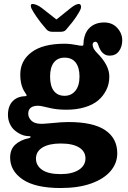

<svg xmlns="http://www.w3.org/2000/svg" viewBox="-20 -702 645 966"><path d="M31 91Q31 50 56.5 26Q82 2 126 -7Q134 -9 134 -13Q134 -17 126 -17Q88 -17 53 -47Q38 -60 29 -80.5Q20 -101 20 -124Q20 -171 47 -196Q59 -207 74.5 -212.5Q90 -218 106 -218Q119 -218 111 -229Q110 -231 105 -238Q100 -245 95 -256Q82 -285 82 -327Q82 -397 139 -439.5Q196 -482 305 -482Q334 -482 369 -475Q381 -472 390 -472H393Q397 -472 398.5 -474Q400 -476 400 -482Q400 -499 405 -517Q410 -535 418 -547Q447 -589 504 -589Q545 -589 570 -561.5Q595 -534 595 -499Q595 -467 578.5 -444.5Q562 -422 531 -422Q491 -422 474 -477Q469 -492 460 -492Q454 -492 450 -488Q446 -484 446 -477Q446 -458 469 -435Q530 -374 530 -317Q530 -279 514.5 -248.5Q499 -218 473 -196Q446 -174 405 -162Q364 -150 315 -150Q268 -150 233.5 -158Q199 -166 194 -167Q181 -170 169 -170Q155 -170 143 -165Q122 -155 122 -130Q122 -113 135 -98Q152 -79 187 -79Q202 -79 220.5 -81Q239 -83 245 -83Q290 -88 324 -88Q449 -88 509.5 -47Q570 -6 570 69Q570 119 536.5 158.5Q503 198 439 221Q375 244 285 244Q158 244 94.5 201Q31 158 31 91ZM285 174Q343 174 376.5 152.5Q410 131 410 95Q410 60 378 40Q346 20 285 20Q227 20 194 40Q161 60 161 96Q161 131 192 152.5Q223 174 285 174ZM305 -220Q339 -220 359.5 -245.5Q380 -271 380 -317Q380 -362 361 -387Q342 -412 305 -412Q270 -412 251 -387.5Q232 -363 232 -317Q232 -269 251 -244.5Q270 -220 305 -220ZM190 -662 264 -604 335 -661Q361 -682 377 -682Q382 -682 385 -678Q388 -674 388 -667Q388 -665 386 -657Q382 -646 364 -618.5Q346 -591 312 -552Q304 -542 284 -542H244Q224 -542 214 -554Q184 -588 164.5 -616.5Q145 -645 139 -658Q135 -666 135 -673Q135 -682 144 -682Q152 -682 164.5 -677Q177 -672 190 -662Z"/></svg>

Font: Raigarh
Style: Bold
Weight: 700
Designer: jaikishan Patel
Foundry: MagicType
Version: Version 1.000